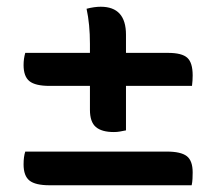

<svg xmlns="http://www.w3.org/2000/svg" viewBox="-20 -611 640 570"><path d="M55 -454H247V-481Q247 -539 237 -585Q260 -591 279 -591Q354 -591 354 -508V-454H479Q520 -454 536 -439.5Q552 -425 552 -387Q552 -380 551.5 -372Q551 -364 550 -356H354V-224Q344 -222 336 -220.5Q328 -219 318 -219Q282 -219 264.5 -234Q247 -249 247 -285V-356H127Q85 -356 67.5 -370Q50 -384 50 -418Q50 -437 55 -454ZM55 -161H475Q517 -161 534.5 -147.5Q552 -134 552 -99Q552 -91 551.5 -80.5Q551 -70 549 -61H127Q85 -61 67.5 -75Q50 -89 50 -123Q50 -146 55 -161Z"/></svg>

Font: Recursive Sn Csl St Med
Style: Regular
Weight: 500
Version: Version 1.079;hotconv 1.0.112;makeotfexe 2.5.65598; ttfautoh